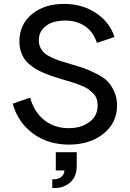

<svg xmlns="http://www.w3.org/2000/svg" viewBox="-20 -729 666 981"><path d="M307.1 -709Q400.9 -709 470.7 -662.4Q540.5 -615.7 564.9 -540L475.1 -509.8Q457 -566.4 414.3 -595.2Q371.6 -624 314 -624Q279.3 -624 250 -615Q220.7 -606 199.5 -582.3Q178.2 -558.6 178.2 -522.9Q178.2 -502.9 186 -486.6Q193.8 -470.2 205.8 -459Q217.8 -447.8 240.2 -437Q262.7 -426.3 284.2 -418.9Q305.7 -411.6 339.8 -401.9Q384.8 -388.7 408.7 -380.4Q432.6 -372.1 470.2 -353.5Q507.8 -335 527.6 -315.4Q547.4 -295.9 562.7 -263.4Q578.1 -231 578.1 -190.9Q578.1 -101.1 508.5 -45.7Q439 9.8 332 9.8Q225.1 9.8 148.4 -46.9Q71.8 -103.5 44.9 -199.2L133.8 -230Q155.3 -155.3 207 -114.7Q258.8 -74.2 331.1 -74.2Q396 -74.2 437.5 -106Q479 -137.7 479 -189.9Q479 -209.5 473.4 -225.1Q467.8 -240.7 454.6 -253.4Q441.4 -266.1 427.7 -275.4Q414.1 -284.7 390.6 -293.7Q367.2 -302.7 348.6 -308.6Q330.1 -314.5 299.8 -323.2Q271 -331.5 250.7 -338.4Q230.5 -345.2 205.6 -355.5Q180.7 -365.7 163.8 -376Q147 -386.2 129.6 -400.9Q112.3 -415.5 102.1 -431.9Q91.8 -448.2 85.4 -470Q79.1 -491.7 79.1 -517.1Q79.1 -603.5 142.6 -656.2Q206.1 -709 307.1 -709ZM309.1 142.1H265.1V48.8H372.1V117.2Q372.1 176.3 335 206.1Q297.9 235.8 247.1 231V187Q277.8 188.5 293.5 174.6Q309.1 160.6 309.1 142.1Z"/></svg>

Font: LT Superior Med
Style: Regular
Weight: 500
Designer: Daniel Lyons
Foundry: LyonsType
Version: Version 1.000